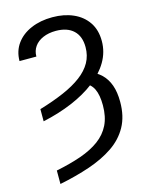

<svg xmlns="http://www.w3.org/2000/svg" viewBox="-137 -821 859 1118"><g transform="rotate(-15 292.0 -262.0)"><path d="M85 -165V-238.3Q168.5 -263.2 233.2 -291.3Q297.9 -319.3 342.3 -352.8Q386.7 -386.2 409.7 -427.2Q432.6 -468.3 432.6 -519.5Q432.6 -584.5 395.5 -619.6Q358.4 -654.8 290 -655.3Q245.1 -655.3 211.4 -640.6Q177.7 -626 159.7 -600.1Q141.6 -574.2 141.6 -540H40Q40.5 -600.6 72.8 -644.8Q105 -689 161.4 -713.1Q217.8 -737.3 290 -737.3Q360.4 -737.3 415.3 -713.1Q470.2 -689 501.7 -642.6Q533.2 -596.2 533.2 -529.3Q533.2 -462.9 499.5 -405.3Q465.8 -347.7 405 -301Q344.2 -254.4 262.5 -220Q180.7 -185.5 85 -165ZM367.2 -316.4 417 -372.1Q457.5 -357.4 486.1 -329.8Q514.6 -302.2 529.8 -260.3Q544.9 -218.3 544.9 -159.2Q544.9 -72.3 510.7 -10.5Q476.6 51.3 414.6 93.5Q352.5 135.7 268.6 164.3Q184.6 192.9 85 212.9V131.8Q169.4 114.7 235.8 91.6Q302.2 68.4 348.4 34.4Q394.5 0.5 418.5 -48.3Q442.4 -97.2 442.4 -166Q442.4 -228 425 -264.4Q407.7 -300.8 367.2 -316.4Z"/></g></svg>

Font: Inter Tight
Style: Regular
Weight: 400
Designer: Rasmus Andersson
Foundry: rsms
Version: Version 3.002